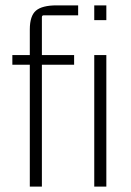

<svg xmlns="http://www.w3.org/2000/svg" viewBox="-20 -695 486 715"><path d="M136 0H91V-454H26V-490H91V-585Q91 -636 114 -655.5Q137 -675 191 -675H271V-638H143Q136 -638 136 -631V-490H256V-454H136ZM376 -620H331V-675H376ZM376 0H331V-490H376Z"/></svg>

Font: Gemunu Libre ExtraLight
Style: Regular
Weight: 200
Designer: Puspanada Ekanayake, Sola Matas, Pathum Egodawatta, Kosala Senevirathne
Foundry: mooniak
Version: Version 1.100